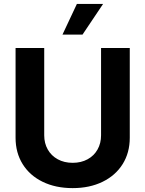

<svg xmlns="http://www.w3.org/2000/svg" viewBox="-20 -953 744 983"><path d="M644.4 -707.2V-247.8Q644.4 -171.2 607.9 -112.8Q571.3 -54.4 505 -22.2Q438.8 10.1 352 10.1Q264.8 10.1 198.5 -22.2Q132.3 -54.4 96 -112.8Q59.7 -171.2 59.7 -247.8V-707.2H206.4V-260.2Q206.4 -219.5 224.5 -187.6Q242.6 -155.6 275.7 -137.5Q308.8 -119.4 352 -119.4Q395.3 -119.4 428.4 -137.5Q461.5 -155.6 479.4 -187.6Q497.4 -219.5 497.4 -260.2V-707.2ZM373.7 -933H507.9L402.5 -775.9H299.9Z"/></svg>

Font: Pretendard Variable
Style: Regular
Weight: 400
Designer: Base glyphs from Inter by Rasmus Andersson; Hangul glyphs from Noto Sans CJK(Source Han Sans) by Jang Soo-young and Kang
Foundry: Kil Hyung-jin
Version: Version 1.100;FEAKit 1.0